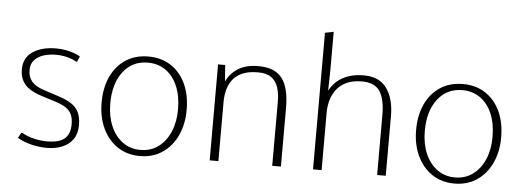

<svg xmlns="http://www.w3.org/2000/svg" viewBox="-50 -903 2872 1053"><g transform="rotate(5 1386.0 -376.5)"><path d="M233.9 9.8Q196.3 9.8 154.3 0.2Q112.3 -9.3 73.7 -30.8L88.9 -60.1H95.7Q126 -43 161.9 -34.4Q197.8 -25.9 233.9 -25.9Q301.3 -25.9 330.8 -52Q360.4 -78.1 360.4 -130.9Q360.4 -162.6 350.8 -184.1Q341.3 -205.6 319.3 -220.7Q297.4 -235.8 258.8 -247.6L183.6 -271.5Q141.1 -284.7 114.3 -303.2Q87.4 -321.8 74.7 -347.7Q62 -373.5 62 -407.7Q62 -471.7 111.6 -504.9Q161.1 -538.1 239.3 -538.1Q265.6 -538.1 291 -533.7Q316.4 -529.3 337.6 -521.7Q358.9 -514.2 373 -505.4L359.9 -475.6H354.5Q333 -488.8 303 -496.1Q272.9 -503.4 241.2 -503.4Q205.6 -503.4 174.3 -493.7Q143.1 -483.9 123.8 -462.6Q104.5 -441.4 104.5 -407.7Q104.5 -369.6 125.2 -344.7Q146 -319.8 191.9 -305.2L268.1 -280.3Q317.9 -265.1 346.9 -245.6Q376 -226.1 388.4 -198.2Q400.9 -170.4 400.9 -130.4Q400.9 -83 379.4 -52Q357.9 -21 320.3 -5.6Q282.7 9.8 233.9 9.8Z M748 9.8Q677.2 9.8 624.5 -25.6Q571.8 -61 542.7 -123Q513.7 -185.1 513.7 -264.2Q513.7 -347.2 542.7 -408.7Q571.8 -470.2 624.5 -504.2Q677.2 -538.1 748 -538.1Q818.8 -538.1 871.3 -504.2Q923.8 -470.2 952.9 -408.7Q981.9 -347.2 981.9 -264.2Q981.9 -185.1 952.9 -123Q923.8 -61 871.3 -25.6Q818.8 9.8 748 9.8ZM748 -23.9Q804.7 -23.9 846.7 -54.9Q888.7 -85.9 911.6 -140.1Q934.6 -194.3 934.6 -262.7Q934.6 -335.9 911.6 -390.4Q888.7 -444.8 846.7 -474.6Q804.7 -504.4 748 -504.4Q662.6 -504.4 612.1 -438.7Q561.5 -373 561.5 -263.2Q561.5 -194.3 584.5 -140.1Q607.4 -85.9 649.4 -54.9Q691.4 -23.9 748 -23.9Z M1131.8 0V-528.3H1170.9L1177.7 -438.5Q1198.7 -482.9 1241.5 -510.5Q1284.2 -538.1 1355 -538.1Q1443.4 -538.1 1483.6 -486.3Q1523.9 -434.6 1523.9 -322.8V0H1476.1V-347.2Q1476.6 -395 1465.6 -430.2Q1454.6 -465.3 1428 -484.6Q1401.4 -503.9 1353.5 -503.9Q1300.8 -503.9 1266.6 -488.3Q1232.4 -472.7 1213.6 -446.8Q1194.8 -420.9 1187.3 -389.6Q1179.7 -358.4 1179.7 -327.1V0Z M1700.7 0V-752L1748 -761.7V-548.3L1745.6 -437Q1772.9 -488.3 1821.3 -513.2Q1869.6 -538.1 1933.1 -538.1Q2020 -538.1 2060.5 -480.7Q2101.1 -423.3 2101.1 -329.1V0H2053.7V-332Q2053.7 -416.5 2025.4 -460.2Q1997.1 -503.9 1927.2 -503.9Q1874 -503.9 1839.1 -486.6Q1804.2 -469.2 1784.4 -441.4Q1764.6 -413.6 1756.3 -381.3Q1748 -349.1 1748 -319.8V0Z M2479.5 9.8Q2408.7 9.8 2356 -25.6Q2303.2 -61 2274.2 -123Q2245.1 -185.1 2245.1 -264.2Q2245.1 -347.2 2274.2 -408.7Q2303.2 -470.2 2356 -504.2Q2408.7 -538.1 2479.5 -538.1Q2550.3 -538.1 2602.8 -504.2Q2655.3 -470.2 2684.3 -408.7Q2713.4 -347.2 2713.4 -264.2Q2713.4 -185.1 2684.3 -123Q2655.3 -61 2602.8 -25.6Q2550.3 9.8 2479.5 9.8ZM2479.5 -23.9Q2536.1 -23.9 2578.1 -54.9Q2620.1 -85.9 2643.1 -140.1Q2666 -194.3 2666 -262.7Q2666 -335.9 2643.1 -390.4Q2620.1 -444.8 2578.1 -474.6Q2536.1 -504.4 2479.5 -504.4Q2394 -504.4 2343.5 -438.7Q2293 -373 2293 -263.2Q2293 -194.3 2315.9 -140.1Q2338.9 -85.9 2380.9 -54.9Q2422.9 -23.9 2479.5 -23.9Z"/></g></svg>

Font: Comme Thin
Style: Regular
Weight: 250
Version: Version 1.000;gftools[0.9.27]